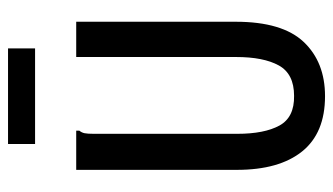

<svg xmlns="http://www.w3.org/2000/svg" viewBox="-200 -638 849 490"><g transform="rotate(-90 225.0 -392.5)"><path d="M225 12Q131 12 84 -46.5Q37 -105 37 -213V-623H137V-615Q132 -609 130.5 -601.5Q129 -594 129 -578V-212Q129 -143 150 -104.5Q171 -66 226 -67Q282 -67 303.5 -106Q325 -145 325 -215V-623H415V-216Q415 -97 363.5 -42.5Q312 12 225 12ZM103 -728V-797H347V-728Z"/></g></svg>

Font: Inconsolata SemiCondensed SemiBold
Style: Regular
Weight: 600
Width: 4
Monospace: yes
Designer: Raph Levien, Cyreal, Brenton Simpson
Foundry: Raph Levien, Cyreal, Google
Version: Version 3.001; ttfautohint (v1.8.2.53-6de2)